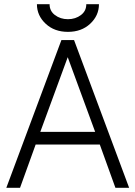

<svg xmlns="http://www.w3.org/2000/svg" viewBox="-20 -890 641 910"><path d="M155 -870Q155 -816 197 -777Q238 -739 302 -739Q366 -739 407 -777Q449 -816 449 -870H389Q389 -838 364 -819Q338 -799 302 -799Q266 -799 240 -819Q215 -838 215 -870ZM171 -265 301 -619 431 -265ZM149 -205H453L527 0H592L331 -700H271L10 0H75Z"/></svg>

Font: Unageo
Style: Light
Weight: 300
Designer: Richard Sepsi
Foundry: Richard Sepsi
Version: Version 2.000